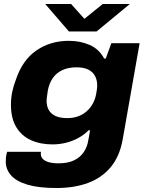

<svg xmlns="http://www.w3.org/2000/svg" viewBox="-20 -744 739 964"><path d="M264 200Q175 200 119 183.5Q63 167 36 137Q9 107 9 67Q9 59 10 46Q11 33 16 18H186Q185 21 185 23.5Q185 26 185 29Q185 43 194.5 53.5Q204 64 224 70Q244 76 274 76Q322 76 353 60.5Q384 45 401 19Q418 -7 423 -38Q426 -52 428 -65Q430 -78 432 -90H425Q401 -66 371 -50Q341 -34 308.5 -26.5Q276 -19 244 -19Q182 -19 135 -40.5Q88 -62 61.5 -106Q35 -150 35 -218Q35 -252 41.5 -283Q48 -314 59 -342Q92 -442 162.5 -490.5Q233 -539 325 -539Q384 -539 431 -518Q478 -497 503 -450H511L539 -527H681L596 -44Q581 41 536 95Q491 149 422 174.5Q353 200 264 200ZM318 -151Q348 -151 372.5 -160Q397 -169 415.5 -185.5Q434 -202 446 -224Q458 -246 463 -273Q465 -284 466 -291.5Q467 -299 467.5 -305Q468 -311 468 -315Q468 -343 456.5 -363.5Q445 -384 422.5 -395Q400 -406 364 -406Q323 -406 293 -392Q263 -378 245 -352Q227 -326 220 -289Q218 -273 216.5 -263.5Q215 -254 214.5 -248.5Q214 -243 214 -237Q214 -211 225 -191.5Q236 -172 259 -161.5Q282 -151 318 -151ZM632 -724 465 -586H326L207 -724H337L423 -628H377L496 -724Z"/></svg>

Font: Archivo SemiExpanded ExtraBold
Style: Italic
Weight: 800
Width: 6
Italic angle: -10°
Designer: Hector Gatti
Foundry: Omnibus-Type
Version: Version 2.001